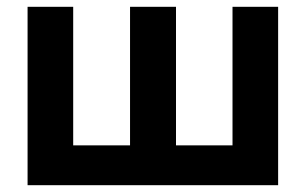

<svg xmlns="http://www.w3.org/2000/svg" viewBox="-20 -544 898 564"><path d="M61 0V-524H195V-117H362V-524H497V-117H663V-524H797V0Z"/></svg>

Font: Raleway-v4020
Style: Bold
Weight: 700
Designer: Matt McInerney, Pablo Impallari, Rodrigo Fuenzalida
Foundry: Matt McInerney, Pablo Impallari, Rodrigo Fuenzalida
Version: Version 4.020;PS 004.020;hotconv 1.0.88;makeotf.lib2.5.64775